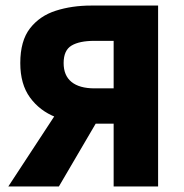

<svg xmlns="http://www.w3.org/2000/svg" viewBox="-20 -671 663 691"><path d="M389 0V-226H307Q238 -227 180.5 -249.5Q123 -272 88 -320Q53 -368 53 -444Q53 -524 88 -569Q123 -614 181 -632.5Q239 -651 308 -651H549V0ZM320 -353H389V-524H320Q266 -524 237.5 -507Q209 -490 209 -444Q209 -399 237.5 -376Q266 -353 320 -353ZM10 0 242 -354 349 -268 192 0Z"/></svg>

Font: Source Sans 3 ExtraBold
Style: Regular
Weight: 800
Designer: Paul D. Hunt
Foundry: Adobe
Version: Version 3.052;hotconv 1.1.0;makeotfexe 2.6.0